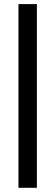

<svg xmlns="http://www.w3.org/2000/svg" viewBox="-20 -738 268 930"><path d="M69.5 -718.1H158.6V171.6H69.5Z"/></svg>

Font: Puralecka Narrow
Style: Bold
Weight: 700
Designer: Hector Gatti, Marcela Romero, Pablo Cosgaya and Nicolas Silva
Version: Version 1.004;PS 001.004;hotconv 1.0.70;makeotf.lib2.5.58329